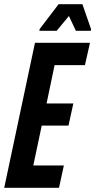

<svg xmlns="http://www.w3.org/2000/svg" viewBox="-26 -891 452 911"><path d="M-6 0 140 -688H401L377 -582H233L195 -400H322L299 -295H172L132 -106H277L254 0ZM161 -745 162 -753 252 -871H365L406 -753L405 -745H334L301 -815L243 -745Z"/></svg>

Font: Saira ExtraCondensed
Style: Bold Italic
Weight: 700
Width: 2
Italic angle: -12°
Designer: Hector Gatti with collaboration of the Omnibus-Type team
Foundry: Omnibus-Type
Version: Version 1.101